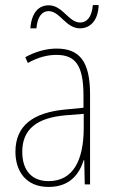

<svg xmlns="http://www.w3.org/2000/svg" viewBox="-20 -729 450 759"><path d="M370 -709H347C343 -661 323 -640 297 -640C251 -640 228 -708 173 -708C134 -708 105 -681 100 -617H124C128 -667 149 -685 172 -685C217 -685 240 -617 296 -617C336 -617 368 -647 370 -709ZM203 -537C162 -537 118 -524 80 -503L90 -480C133 -504 170 -512 203 -512C278 -512 310 -471 310 -351V-303L237 -296C113 -284 41 -234 41 -129C41 -53 82 10 172 10C258 10 294 -43 311 -96H313L315 0H336V-356C336 -486 295 -537 203 -537ZM237 -273 311 -279V-220C310 -98 271 -13 172 -13C106 -13 68 -55 68 -129C68 -219 127 -263 237 -273Z"/></svg>

Font: Noto Sans Thai Cond Thin
Style: Regular
Weight: 100
Width: 3
Designer: Monotype Design Team
Foundry: Monotype Imaging Inc.
Version: Version 2.002